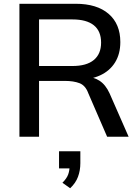

<svg xmlns="http://www.w3.org/2000/svg" viewBox="-20 -725 737 1018"><path d="M83 0V-705H381Q494 -705 556 -651.5Q618 -598 618 -502Q618 -439 590 -394Q562 -349 511 -325.5Q460 -302 391 -302L407 -318H434Q475 -318 507.5 -297Q540 -276 561 -230L662 0H548L448 -231Q433 -272 401.5 -284Q370 -296 324 -296H187V0ZM187 -375H364Q439 -375 477.5 -407Q516 -439 516 -499Q516 -560 477.5 -591Q439 -622 364 -622H187ZM352 273 311 244Q334 221 341.5 200Q349 179 349 155L373 168H293V77H406V140Q406 179 393.5 212.5Q381 246 352 273Z"/></svg>

Font: Mulish ExtraLight SemiBold
Style: Regular
Weight: 600
Version: Version 3.603